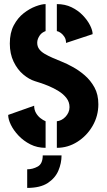

<svg xmlns="http://www.w3.org/2000/svg" viewBox="-20 -720 521 939"><path d="M113 199V108Q140 108 164.5 94.5Q189 81 189 40H281Q281 78 265.5 114.5Q250 151 213.5 175Q177 199 113 199ZM258 3V-127Q269 -128 280 -133.5Q291 -139 300 -148.5Q309 -158 314.5 -170Q320 -182 320 -196Q320 -221 305 -240.5Q290 -260 266.5 -274.5Q243 -289 219 -299Q195 -309 176 -315Q157 -321 151 -323Q122 -332 93.5 -356Q65 -380 46.5 -418.5Q28 -457 28 -507Q28 -560 47.5 -596.5Q67 -633 96 -655.5Q125 -678 154.5 -689Q184 -700 203 -700V-568Q195 -565 187.5 -560Q180 -555 174.5 -547Q169 -539 165.5 -530Q162 -521 162 -511Q162 -493 171.5 -480Q181 -467 198 -457Q215 -447 236.5 -437.5Q258 -428 283 -418Q308 -408 333 -394Q365 -377 394 -352Q423 -327 442 -292.5Q461 -258 461 -210Q461 -153 433 -104.5Q405 -56 358.5 -26.5Q312 3 258 3ZM203 3Q162 3 128.5 -14Q95 -31 70.5 -57Q46 -83 33 -110Q20 -137 20 -158L147 -203Q147 -183 156 -167.5Q165 -152 178 -142Q191 -132 203 -127ZM303 -510Q303 -527 295.5 -539Q288 -551 278 -558.5Q268 -566 258 -568V-700Q298 -700 330 -684.5Q362 -669 385 -645Q408 -621 420.5 -596Q433 -571 433 -553Z"/></svg>

Font: Stick No Bills ExtraBold
Style: Regular
Weight: 800
Version: Version 2.000